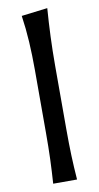

<svg xmlns="http://www.w3.org/2000/svg" viewBox="-90 -830 451 871"><g transform="rotate(-10 136.0 -394.5)"><path d="M82 0Q85.9 -58.1 87.9 -112.3Q89.8 -166.5 89.8 -231.9V-523.9Q89.8 -590.3 86.2 -652.3Q82.5 -714.4 73.7 -774.4L193.8 -789.1Q189 -725.1 186.3 -659.7Q183.6 -594.2 183.6 -523.9V-231.9Q183.6 -166.5 185.5 -112.3Q187.5 -58.1 191.9 0Z"/></g></svg>

Font: Pinar DS1 Medium
Style: Regular
Weight: 500
Designer: Amin Abedi
Version: Version 3.000